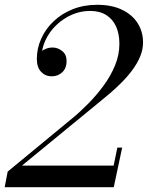

<svg xmlns="http://www.w3.org/2000/svg" viewBox="-30 -780 616 800"><path d="M-10.5 0 2 -65 270.5 -286.5Q303.5 -313.5 338 -348.5Q372.5 -383.5 402 -423.8Q431.5 -464 449.5 -508Q467.5 -552 467.5 -597.5Q467.5 -638.5 453.8 -669.2Q440 -700 412.8 -717.2Q385.5 -734.5 345 -734.5Q306 -734.5 269.8 -718.8Q233.5 -703 204.8 -675.5Q176 -648 159.2 -612Q142.5 -576 142.5 -534.5H124.5Q124.5 -547 133.8 -557.8Q143 -568.5 157.8 -575.2Q172.5 -582 189 -582Q211 -582 229.2 -567.2Q247.5 -552.5 247.5 -526Q247.5 -496 229.5 -479Q211.5 -462 185 -462Q159 -462 141.2 -480.8Q123.5 -499.5 123.5 -534.5Q123.5 -578.5 141.8 -619Q160 -659.5 193.2 -691.2Q226.5 -723 272.8 -741.5Q319 -760 375 -760Q435.5 -760 478.2 -739.5Q521 -719 543.5 -683.5Q566 -648 566 -603Q566 -573 553.8 -544Q541.5 -515 521.2 -487.8Q501 -460.5 477.2 -436.8Q453.5 -413 430.5 -393.2Q407.5 -373.5 390 -359.5L61.5 -90H443.5L459 -165H479L444 0Z"/></svg>

Font: Bodoni Moda 11pt
Style: Italic
Weight: 400
Italic angle: -13°
Version: Version 2.004